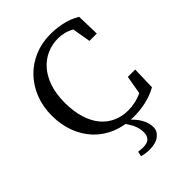

<svg xmlns="http://www.w3.org/2000/svg" viewBox="-255 -803 1142 1142"><g transform="rotate(-45 315.5 -232.0)"><path d="M391 -35Q420 -35 450.5 -41.5Q481 -48 510 -62L530 -178H592L588 -33Q541 -7 490.5 4Q440 15 386 15Q310 15 247.5 -10.5Q185 -36 140.5 -82.5Q96 -129 71.5 -193.5Q47 -258 47 -335Q47 -411 72.5 -475Q98 -539 143 -585.5Q188 -632 250 -658Q312 -684 385 -684Q427 -684 477 -674.5Q527 -665 578 -636L582 -491H520L500 -607Q473 -622 447.5 -628Q422 -634 398 -634Q348 -634 304 -614.5Q260 -595 227 -557.5Q194 -520 175 -464Q156 -408 156 -335Q156 -261 173.5 -205Q191 -149 222 -111.5Q253 -74 296.5 -54.5Q340 -35 391 -35ZM252 211 259 180Q283 183 300 183Q365 183 365 122Q365 92 353 63.5Q341 35 315 0H347Q385 32 406 68Q427 104 427 142Q427 174 398 197Q369 220 315 220Q294 220 278 217Q262 214 252 211Z"/></g></svg>

Font: Source Serif Pro
Style: Regular
Weight: 400
Designer: Frank Grießhammer
Foundry: Adobe Systems Incorporated
Version: Version 2.000;PS 1.000;hotconv 16.6.51;makeotf.lib2.5.65220